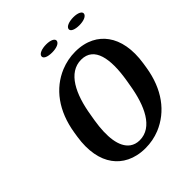

<svg xmlns="http://www.w3.org/2000/svg" viewBox="-239 -1030 1189 1189"><g transform="rotate(-45 356.0 -435.0)"><path d="M96 -339C79 -230 97 -142 140 -84C179 -30 247 10 344 10C389 10 430 2 470 -14C591 -64 675 -175 701 -339L706 -371C723 -481 705 -568 662 -627C623 -681 557 -721 459 -721C414 -721 372 -712 332 -696C211 -646 127 -534 101 -371ZM291 -849C288 -829 316 -818 355 -818C393 -818 423 -830 426 -849C429 -867 402 -880 364 -880C326 -880 294 -868 291 -849ZM243 -335 250 -376C275 -533 336 -660 450 -660C565 -660 584 -533 559 -376L552 -335C527 -179 468 -50 354 -50C329 -50 308 -57 291 -69C233 -111 223 -211 243 -335ZM529 -849C526 -830 554 -818 593 -818C631 -818 661 -830 664 -849C667 -867 640 -880 602 -880C564 -880 532 -868 529 -849Z"/></g></svg>

Font: Aerodynamic
Style: Obl
Weight: 500
Designer: Google
Version: Version 2.000980; 2014